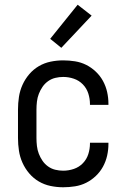

<svg xmlns="http://www.w3.org/2000/svg" viewBox="-20 -783 540 811"><path d="M247 8Q220 8 193.5 2.5Q167 -3 144 -16.5Q121 -30 103.5 -50.5Q86 -71 75 -95.5Q64 -120 60 -146.5Q56 -173 56 -200V-320Q56 -347 60 -373.5Q64 -400 75 -424.5Q86 -449 103.5 -469.5Q121 -490 144 -503.5Q167 -517 193.5 -522.5Q220 -528 247 -528Q272 -528 297 -524Q322 -520 344 -509Q366 -498 384.5 -480.5Q403 -463 415 -441Q427 -419 432.5 -394.5Q438 -370 438 -345V-340H360V-343Q360 -366 353 -388Q346 -410 330 -426.5Q314 -443 292 -450.5Q270 -458 247 -458Q230 -458 213.5 -454Q197 -450 183 -440Q169 -430 159.5 -416Q150 -402 144 -386.5Q138 -371 136 -354Q134 -337 134 -320V-200Q134 -183 136 -166Q138 -149 144 -133.5Q150 -118 159.5 -104Q169 -90 183 -80Q197 -70 213.5 -66Q230 -62 247 -62Q270 -62 292 -69.5Q314 -77 330 -93.5Q346 -110 353 -132Q360 -154 360 -177V-180H438V-175Q438 -150 432.5 -125.5Q427 -101 415 -79Q403 -57 384.5 -39.5Q366 -22 344 -11Q322 0 297 4Q272 8 247 8ZM239 -581 192 -619 308 -763 367 -717Z"/></svg>

Font: Iosevka Custom
Style: Regular
Weight: 400
Monospace: yes
Designer: Belleve Invis
Foundry: Belleve Invis
Version: Version 32.5.0; ttfautohint (v1.8.4)